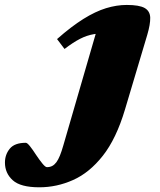

<svg xmlns="http://www.w3.org/2000/svg" viewBox="-228 -536 662 796"><path d="M290 -81.5Q254 39 198.5 109.5Q143 180 75.2 210.2Q7.5 240.5 -65 240.5Q-143 240.5 -175.2 211.2Q-207.5 182 -207.5 138Q-207.5 105 -187.5 80.5Q-167.5 56 -121 56Q-115 56 -103.5 70.5Q-92 85 -78.5 106Q-64.5 127 -52.2 142Q-40 157 -33.5 157Q-21 157 -11.5 152Q-2 147 5.8 136.5Q13.5 126 20.5 108.8Q27.5 91.5 34.5 67L186 -455L230 -397.5Q191.5 -399.5 161.8 -394.5Q132 -389.5 103.8 -375Q75.5 -360.5 39.5 -333L8.5 -374Q68 -426.5 117.8 -457.5Q167.5 -488.5 211.5 -502Q255.5 -515.5 297.5 -515.5Q349.5 -515.5 371.8 -502.8Q394 -490 394.8 -462.8Q395.5 -435.5 382.5 -391.5Z"/></svg>

Font: Newsreader 9pt ExtraBold
Style: Italic
Weight: 800
Italic angle: -17°
Designer: Hugues Gentile
Foundry: Production Type
Version: Version 1.003